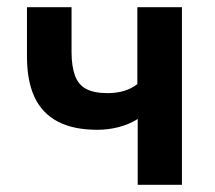

<svg xmlns="http://www.w3.org/2000/svg" viewBox="-20 -514 598 534"><path d="M363 0V-183Q339 -168 310 -160.5Q281 -153 251 -153Q184 -153 140.5 -176Q97 -199 76 -244Q55 -289 55 -357V-494H179V-369Q179 -330 188.5 -304Q198 -278 220 -266.5Q242 -255 279 -255Q304 -255 324.5 -261Q345 -267 362 -280V-494H486V0Z"/></svg>

Font: Nunito Sans 10pt SemiCondensed
Style: Bold
Weight: 700
Width: 4
Designer: Vernon Adams
Foundry: Vernon Adams
Version: Version 3.101;gftools[0.9.27]